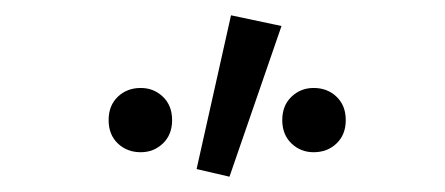

<svg xmlns="http://www.w3.org/2000/svg" viewBox="-20 -794 582 251"><path d="M237 -573 282 -774 348 -760 280 -563ZM164 -595Q146 -595 134 -606.5Q122 -618 122 -637Q122 -656 134 -667.5Q146 -679 164 -679Q181 -679 193 -667.5Q205 -656 205 -637Q205 -618 193 -606.5Q181 -595 164 -595ZM390 -595Q373 -595 361 -606.5Q349 -618 349 -637Q349 -656 361 -667.5Q373 -679 390 -679Q408 -679 420 -667.5Q432 -656 432 -637Q432 -618 420 -606.5Q408 -595 390 -595Z"/></svg>

Font: SourceSansPro
Style: Book
Weight: 400
Designer: Paul D. Hunt
Foundry: Adobe Systems Incorporated
Version: Version 2.021;PS 2.000;hotconv 1.0.86;makeotf.lib2.5.63406